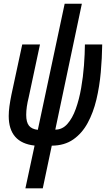

<svg xmlns="http://www.w3.org/2000/svg" viewBox="-20 -781 589 1041"><path d="M117.7 240.2 167.5 8.3Q27.3 -7.3 27.3 -152.3Q27.3 -176.3 31.2 -205.3Q35.2 -234.4 42 -267.6L100.6 -540H196.8L135.7 -253.9Q128.9 -226.6 125.5 -203.1Q122.1 -179.7 122.1 -158.2Q122.1 -118.2 137.2 -99.4Q152.3 -80.6 185.1 -77.1L330.6 -760.7H423.8L279.8 -78.1Q317.9 -78.1 345.2 -108.9Q372.6 -139.6 390.9 -190.7Q409.2 -241.7 419.9 -303Q430.7 -364.3 435.3 -426.3Q439.9 -488.3 440.4 -540H534.2Q533.2 -466.3 526.4 -389.2Q519.5 -312 502.7 -241.2Q485.8 -170.4 455.3 -114.3Q424.8 -58.1 377.2 -24.9Q329.6 8.3 260.7 8.8L211.9 240.2Z"/></svg>

Font: Open Sans Condensed SemiBold
Style: Italic
Weight: 600
Width: 3
Italic angle: -12°
Designer: Monotype Design Team
Foundry: Monotype Imaging Inc.
Version: Version 3.000; ttfautohint (v1.8.4)